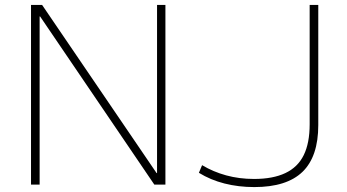

<svg xmlns="http://www.w3.org/2000/svg" viewBox="-20 -750 1409 780"><path d="M106 0V-730H151L616 -47H618V-730H652V0H607L143 -683H141V0ZM1013 10Q949 10 892 -4.5Q835 -19 788 -48L801 -79Q846 -52 899 -37.5Q952 -23 1012 -23Q1089 -23 1139.5 -47Q1190 -71 1214 -120Q1238 -169 1238 -245V-730H1273V-242Q1273 -114 1209 -52Q1145 10 1013 10Z"/></svg>

Font: M PLUS 1 ExtraLight
Style: Regular
Weight: 250
Version: Version 1.001